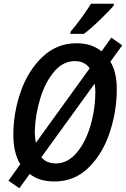

<svg xmlns="http://www.w3.org/2000/svg" viewBox="-20 -955 670 1021"><path d="M25 6 88 -82Q51 -141 51 -238Q51 -356 90.5 -468.5Q130 -581 206.5 -653Q283 -725 387 -725Q468 -725 520 -682L572 -755L630 -714L567 -627Q601 -572 601 -480Q601 -365 564 -252Q527 -139 452 -64.5Q377 10 269 10Q188 10 138 -30L83 46ZM457 -592Q430 -630 378 -630Q315 -630 267.5 -573.5Q220 -517 194 -431.5Q168 -346 165 -260Q165 -223 171 -196ZM487 -468Q487 -486 483 -510L200 -119Q227 -86 277 -86Q340 -86 388 -143Q436 -200 461.5 -288.5Q487 -377 487 -468ZM355 -786Q414 -856 464 -935H585V-926Q562 -898 510 -848Q458 -798 426 -775H354Z"/></svg>

Font: Noto Sans UI NarrowMedium
Style: Italic
Weight: 500
Width: 4
Italic angle: -12°
Designer: Monotype Design Team
Foundry: Monotype Imaging Inc.
Version: Version 1.001